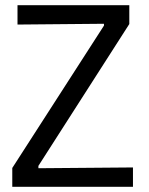

<svg xmlns="http://www.w3.org/2000/svg" viewBox="-20 -715 569 735"><path d="M27 0V-72L378 -617V-624L47 -621V-695H475V-623L127 -80V-71L489 -74V0Z"/></svg>

Font: Ruda
Style: Regular
Weight: 400
Designer: Mariela Monsalve and Angelina Sanchez
Foundry: Mariela Monsalve and Angelina Sanchez
Version: Version 2.000